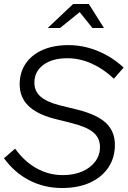

<svg xmlns="http://www.w3.org/2000/svg" viewBox="-21 -936 642 966"><path d="M291 10Q202 10 127 -28.5Q52 -67 -1 -140L55 -188Q101 -124 162.5 -89.5Q224 -55 295 -55Q350 -55 392 -73Q434 -91 458 -123Q482 -155 482 -196Q482 -241 449.5 -269Q417 -297 342 -316L247 -340Q162 -363 120 -405.5Q78 -448 78 -512Q78 -572 108.5 -616.5Q139 -661 194 -685Q249 -709 324 -709Q399 -709 471 -679.5Q543 -650 601 -596L552 -540Q499 -590 439.5 -616.5Q380 -643 318 -643Q242 -643 197 -609.5Q152 -576 152 -520Q152 -478 182 -451Q212 -424 276 -407L370 -384Q468 -359 512.5 -317Q557 -275 557 -207Q557 -142 524 -93Q491 -44 431.5 -17Q372 10 291 10ZM219 -795 347 -916H426L502 -795H444L380 -875L281 -795Z"/></svg>

Font: Red Hat Display VF
Style: Italic
Weight: 300
Italic angle: -12°
Designer: Pentagram, MCKL
Foundry: Pentagram, MCKL
Version: Version 1.023